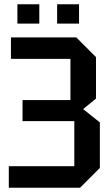

<svg xmlns="http://www.w3.org/2000/svg" viewBox="-20 -874 516 894"><path d="M353 0H21V-100H326V-310H85V-408H308V-600H31V-700H335L427 -608V-415L367 -366L445 -304V-92ZM61 -764V-854H163V-764ZM246 -764V-854H348V-764Z"/></svg>

Font: Tektur SemiCondensed Medium
Style: Regular
Weight: 500
Width: 4
Designer: Adam Jagosz
Foundry: Adam Jagosz
Version: Version 1.005;gftools[0.9.30]